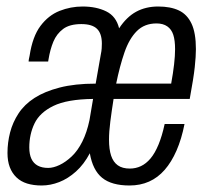

<svg xmlns="http://www.w3.org/2000/svg" viewBox="-20 -558 643 590"><path d="M108 12Q83 12 63.5 6Q44 0 30.5 -13Q17 -26 10 -44.5Q3 -63 3 -88Q3 -120 11 -151Q19 -182 37 -209.5Q55 -237 86 -257Q117 -277 163.5 -289Q210 -301 274 -301L290 -392Q292 -401 292.5 -409.5Q293 -418 293 -424Q293 -455 278 -469.5Q263 -484 230 -484Q194 -484 174 -469Q154 -454 144 -430Q134 -406 129 -375L128 -369H68Q68 -373 69 -377.5Q70 -382 71 -387Q80 -446 104.5 -478.5Q129 -511 163 -524.5Q197 -538 234 -538Q276 -538 306.5 -523Q337 -508 346 -471Q369 -506 398.5 -522Q428 -538 466 -538Q504 -538 529.5 -526Q555 -514 568.5 -485.5Q582 -457 582 -407Q582 -385 578.5 -352Q575 -319 563 -254H329Q323 -216 319 -184.5Q315 -153 315 -129Q315 -99 321.5 -79.5Q328 -60 342 -50Q356 -40 379 -40Q397 -40 413 -47.5Q429 -55 442.5 -71Q456 -87 467 -113.5Q478 -140 486 -177H547Q538 -131 522.5 -95.5Q507 -60 486 -36Q465 -12 438 0Q411 12 378 12Q323 12 294 -11.5Q265 -35 256 -87Q238 -53 213.5 -31Q189 -9 162 1.5Q135 12 108 12ZM128 -42Q144 -42 163 -51Q182 -60 200.5 -77.5Q219 -95 233 -123Q247 -151 255 -189L266 -254Q186 -253 144 -232.5Q102 -212 86 -178.5Q70 -145 70 -105Q70 -84 76.5 -70Q83 -56 96 -49Q109 -42 128 -42ZM337 -301H506Q512 -334 515 -360.5Q518 -387 518 -407Q518 -434 512.5 -451Q507 -468 494 -477Q481 -486 461 -486Q424 -486 400.5 -462.5Q377 -439 362.5 -397Q348 -355 337 -301Z"/></svg>

Font: Archivo ExtraCondensed Light
Style: Italic
Weight: 300
Width: 2
Italic angle: -10°
Designer: Hector Gatti
Foundry: Omnibus-Type
Version: Version 2.001